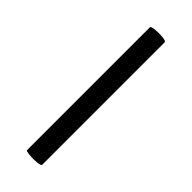

<svg xmlns="http://www.w3.org/2000/svg" viewBox="16 -127 366 366"><g transform="rotate(-45 199.0 56.0)"><path d="M34 76.2Q31 76.2 30 66.2Q29 56.1 30 46Q31 36 33 36H364Q367 36 368 46Q369 56.1 368 66.2Q367 76.2 364 76.2Z"/></g></svg>

Font: Cormorant Garamond Light
Style: Regular
Weight: 300
Designer: Christian Thalmann (Catharsis Fonts)
Foundry: Catharsis Fonts
Version: Version 4.001